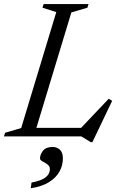

<svg xmlns="http://www.w3.org/2000/svg" viewBox="-38 -692 614 974"><path d="M324 -629 133.5 0H-18L-12 -18.5L69.5 -42.5L247.5 -630.5L177.5 -653L183.5 -671.5H411L405.5 -653ZM364 -33.5 513.5 -191 531 -180.5 430.5 29.5H423L374.5 0H96L110.5 -43.5H403.5ZM165 112Q165 92 180 72.8Q195 53.5 229.5 53.5Q250.5 53.5 265.8 67.5Q281 81.5 281 111.5Q281 147 263.8 178.2Q246.5 209.5 210.5 232Q174.5 254.5 118 263L122 234Q158.5 227 178.8 216.5Q199 206 207 193Q215 180 215 165.5Q215 151 202.5 142Q190 133 177.5 126.5Q165 120 165 112Z"/></svg>

Font: Newsreader 20pt
Style: Italic
Weight: 400
Italic angle: -17°
Version: Version 1.003